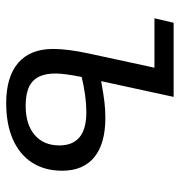

<svg xmlns="http://www.w3.org/2000/svg" viewBox="0 -576 586 626"><g transform="rotate(90 293.0 -263.0)"><path d="M139.6 -143.1Q139.6 -190.9 154.3 -258.8L200.7 -473.6H39.6L54.2 -536.1H295.9L244.6 -299.8Q287.6 -307.6 312.3 -310.5Q336.9 -313.5 364.3 -313.5Q448.7 -313.5 492.7 -277.3Q536.6 -241.2 536.6 -172.4Q536.6 -116.2 510.5 -75.2Q484.4 -34.2 434.8 -12.2Q385.3 9.8 316.4 9.8Q230.5 9.8 185.1 -29.3Q139.6 -68.4 139.6 -143.1ZM454.1 -163.6Q454.1 -251.5 346.2 -251.5Q294.4 -251.5 231 -236.3Q219.7 -180.2 219.7 -150.9Q219.7 -100.6 244.6 -77.1Q269.5 -53.7 325.2 -53.7Q385.3 -53.7 419.7 -82.8Q454.1 -111.8 454.1 -163.6Z"/></g></svg>

Font: Viking Open Sans
Style: Italic
Weight: 400
Italic angle: -12°
Foundry: Ascender Corporation
Version: Version 2.000